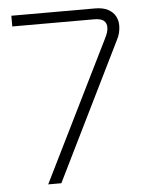

<svg xmlns="http://www.w3.org/2000/svg" viewBox="-51 -743 612 785"><g transform="rotate(-5 255.0 -350.0)"><path d="M115 0 398 -573Q412 -599 412 -619Q412 -636 400.5 -646Q389 -656 360 -656H25V-700H368Q401 -700 421.5 -689Q442 -678 451.5 -660.5Q461 -643 461 -622Q461 -607 457.5 -592.5Q454 -578 447 -565L169 0Z"/></g></svg>

Font: MuseoModerno Thin ExtraLight
Style: Regular
Weight: 250
Version: Version 1.002